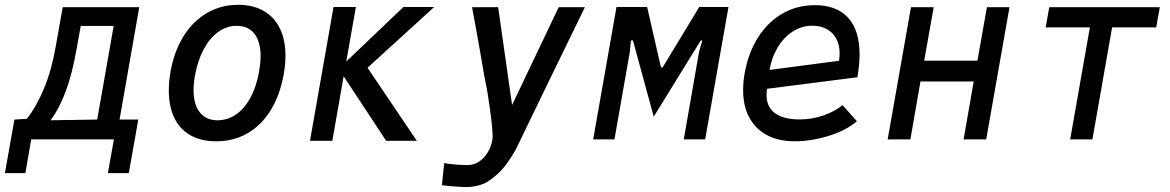

<svg xmlns="http://www.w3.org/2000/svg" viewBox="-48 -580 4868 799"><path d="M12 -82.5 63.5 -85.5Q104 -136.5 135.5 -212.8Q167 -289 183.5 -384.5L213 -550H531.5L449.5 -82.5H527.5L488 140.5H401L426 0H82L57.5 140.5H-27.5ZM356.5 -82.5 425 -472H288L270 -372Q252.5 -273.5 226.5 -202.5Q200.5 -131.5 162.5 -79.5Z M654.5 -203.5Q654.5 -241.5 662 -284Q677.5 -368.5 716.8 -430.8Q756 -493 814.2 -526.5Q872.5 -560 943 -560Q1005 -560 1049.2 -534.5Q1093.5 -509 1116.8 -461.5Q1140 -414 1140 -348Q1140 -311.5 1132.5 -270Q1117 -184 1078.5 -121.5Q1040 -59 982.2 -25.5Q924.5 8 852 8Q788.5 8 744.2 -17.2Q700 -42.5 677.2 -90Q654.5 -137.5 654.5 -203.5ZM1030 -281Q1036.5 -319 1036.5 -345.5Q1036.5 -406.5 1010.8 -439.5Q985 -472.5 936.5 -472.5Q895.5 -472.5 860.2 -447.2Q825 -422 800 -375.5Q775 -329 763.5 -266.5Q757.5 -233.5 757.5 -205.5Q757.5 -145.5 783.5 -112.5Q809.5 -79.5 856.5 -79.5Q899.5 -79.5 934.8 -104Q970 -128.5 994.5 -174Q1019 -219.5 1030 -281Z M1382 -262.5 1335 6H1242L1340 -551H1433L1393 -324L1631 -551H1759L1481.5 -298L1686.5 6H1559Z M1896 107Q1928.5 107 1952.8 87.2Q1977 67.5 1989.5 39.2Q2002 11 2002 -12.5Q2002 -61 1980 -199Q1969.5 -247.5 1949 -370.5Q1940.5 -418.5 1932.2 -464.5Q1924 -510.5 1916.5 -550H2025L2083 -143L2277 -550H2386Q2333 -441.5 2238.2 -246.5Q2143.5 -51.5 2097.5 44Q2059.5 111 2021.8 144.8Q1984 178.5 1956 187.8Q1928 197 1900.5 198.5Q1885.5 199 1847 196.2Q1808.5 193.5 1791 190.5L1800.5 98.5Q1818 102.5 1849.2 104.8Q1880.5 107 1896 107Z M2517.5 -551H2645L2702.5 -299.5H2709.5L2862 -551H2983.5L2886.5 0H2797.5L2861 -364L2874.5 -411.5H2868L2672.5 -94.5L2586 -411.5H2577.5L2573 -364L2509 0H2420.5Z M3044.5 -205Q3044.5 -242 3051.5 -278.5Q3066.5 -361 3106.5 -424.2Q3146.5 -487.5 3207.2 -523Q3268 -558.5 3343 -558.5Q3433.5 -558.5 3481.2 -506.5Q3529 -454.5 3529 -353.5Q3529 -310.5 3520 -258.5L3144 -210.5Q3142 -198.5 3142 -184.5Q3142 -134.5 3177.2 -108.8Q3212.5 -83 3280 -83Q3332 -83 3380 -100Q3428 -117 3458 -142.5L3518 -75.5Q3472 -36.5 3399.5 -14.2Q3327 8 3258.5 8Q3193 8 3145 -17Q3097 -42 3070.8 -89.8Q3044.5 -137.5 3044.5 -205ZM3446 -358.5Q3446 -394.5 3431.5 -420.2Q3417 -446 3391.5 -459.5Q3366 -473 3333 -473Q3288 -473 3250.5 -448.5Q3213 -424 3188 -382.2Q3163 -340.5 3154.5 -289L3443.5 -327Q3446 -341 3446 -358.5Z M3743 -550H3837.5L3798 -327.5H4019.5L4059 -550H4153L4056 0H3962L4004 -241H3782.5L3740.5 0H3646Z M4487.5 -466H4303.5L4318.5 -550H4778.5L4763.5 -466H4580L4498 0H4405.5Z"/></svg>

Font: JuliaMono Medium
Style: Italic
Weight: 500
Italic angle: -9°
Monospace: yes
Designer: cormullion
Foundry: corm
Version: Version 0.054; ttfautohint (v1.8.4)